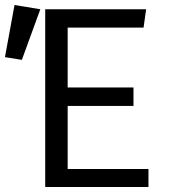

<svg xmlns="http://www.w3.org/2000/svg" viewBox="-51 -743 687 763"><path d="M217.9 -633.3V-395.4H479.5V-322.1H217.9V-71.3H539V0H128.7V-706.2H529.7L519.5 -633.3ZM6.7 -723.1 109.2 -706.2 35.9 -505.1 -31.3 -515.9Z"/></svg>

Font: FiraCode Nerd Font
Style: Regular
Weight: 400
Designer: Carrois Corporate, Edenspiekermann AG, Nikita Prokopov
Foundry: Carrois Corporate, Edenspiekermann AG, Nikita Prokopov
Version: Version 6.002;Nerd Fonts 2.2.2